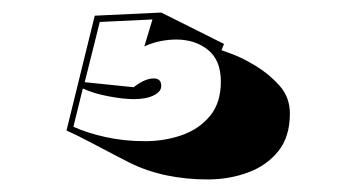

<svg xmlns="http://www.w3.org/2000/svg" viewBox="-20 -58 540 306"><path d="M333 22Q333 22 349.5 28Q366 34 387.5 47Q409 60 425.5 78.5Q442 97 442 123Q442 160 423.5 183Q405 206 375 217Q345 228 311 228Q277 228 245.5 221.5Q214 215 186 201Q186 201 167.5 191.5Q149 182 125.5 169.5Q102 157 86 150L131 -33L237 -38L337 12ZM139 -23 115 73 193 81Q211 67 225 67Q237 67 237 79Q237 88 225 94Q213 100 193 100Q177 100 153 95.5Q129 91 112 83L97 144Q119 154 148.5 160.5Q178 167 211 167Q242 167 269.5 157.5Q297 148 314.5 127Q332 106 332 72Q332 38 311.5 21.5Q291 5 261 5Q249 5 236 7.5Q223 10 210 16L223 -27Z"/></svg>

Font: Rampart One
Style: Regular
Weight: 400
Designer: Fontworks Inc.
Foundry: Fontworks Inc.
Version: Version 1.100